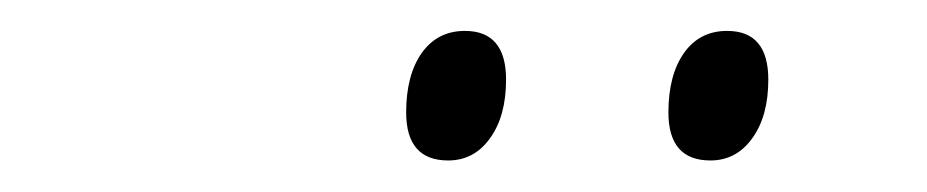

<svg xmlns="http://www.w3.org/2000/svg" viewBox="-20 -739 594 123"><path d="M408.2 -667Q408.2 -690.9 418.2 -705.1Q428.2 -719.2 445.8 -719.2Q472.2 -719.2 472.2 -688Q472.2 -664.6 461.9 -650.4Q451.7 -636.2 435.1 -636.2Q408.2 -636.2 408.2 -667ZM240.2 -667Q240.2 -690.9 250.2 -705.1Q260.3 -719.2 277.8 -719.2Q304.2 -719.2 304.2 -688Q304.2 -664.6 293.9 -650.4Q283.7 -636.2 267.1 -636.2Q240.2 -636.2 240.2 -667Z"/></svg>

Font: TypoPRO Open Sans
Style: Italic
Weight: 300
Italic angle: -12°
Foundry: Ascender Corporation
Version: Version 1.10